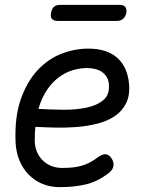

<svg xmlns="http://www.w3.org/2000/svg" viewBox="-20 -760 640 790"><path d="M438 -110Q450 -92 446.5 -75.5Q443 -59 425 -46Q381 -13 334 -1.5Q287 10 225 10Q187 10 154.5 -3.5Q122 -17 98 -41.5Q74 -66 60 -100Q46 -134 44 -175Q40 -279 65.5 -351.5Q91 -424 134 -470.5Q177 -517 232 -538.5Q287 -560 343 -560Q420 -560 462.5 -522Q505 -484 511 -414Q515 -367 498.5 -334.5Q482 -302 452 -282Q422 -262 381.5 -251.5Q341 -241 297 -237.5Q253 -234 208.5 -235Q164 -236 126 -238Q124 -225 123.5 -210Q123 -195 123 -178Q124 -153 133 -133Q142 -113 157.5 -98.5Q173 -84 193 -76.5Q213 -69 235 -69Q260 -69 279 -71Q298 -73 315.5 -78Q333 -83 348.5 -91Q364 -99 380 -111Q400 -126 413.5 -125.5Q427 -125 438 -110ZM138 -312Q187 -309 239.5 -308.5Q292 -308 335.5 -317Q379 -326 405.5 -348.5Q432 -371 428 -414Q427 -430 419 -443Q411 -456 399.5 -464Q388 -472 372 -476Q356 -480 337 -480Q310 -480 280.5 -471.5Q251 -463 223.5 -443Q196 -423 174 -391Q152 -359 138 -312ZM217 -674Q200 -674 193.5 -682.5Q187 -691 190 -707Q193 -724 202 -732Q211 -740 228 -740H471Q488 -740 495 -732Q502 -724 500 -707Q496 -691 486.5 -682.5Q477 -674 460 -674Z"/></svg>

Font: Maple Mono Light
Style: Italic
Weight: 300
Italic angle: -10°
Monospace: yes
Designer: subframe7536
Version: Version 7.000